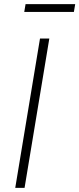

<svg xmlns="http://www.w3.org/2000/svg" viewBox="-20 -915 386 935"><path d="M220.2 -727.5 99.6 0H54.2L174.8 -727.5ZM346.2 -895 339.8 -856.9H98.1L104.5 -895Z"/></svg>

Font: Inter 18pt ExtraLight
Style: Italic
Weight: 250
Italic angle: -9.3988°
Designer: Rasmus Andersson
Foundry: rsms
Version: Version 4.001;git-66647c0bb